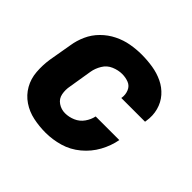

<svg xmlns="http://www.w3.org/2000/svg" viewBox="-137 -690 850 850"><g transform="rotate(45 288.0 -265.0)"><path d="M245 8Q288 8 331.5 -4.5Q375 -17 411 -47Q447 -77 469 -117Q491 -157 499 -200H351Q346 -176 331 -155Q316 -134 292.5 -124Q269 -114 245 -114Q221 -114 201 -127.5Q181 -141 176.5 -165Q172 -189 177 -214L195 -324Q199 -348 213 -371.5Q227 -395 252 -405.5Q277 -416 301 -416Q323 -416 342 -408.5Q361 -401 369 -381.5Q377 -362 374 -341L373 -338H522Q523 -342 523 -345Q529 -381 520 -414.5Q511 -448 489 -473Q467 -498 436.5 -512.5Q406 -527 371.5 -532.5Q337 -538 301 -538Q268 -538 234 -532Q200 -526 167.5 -510Q135 -494 109 -468Q83 -442 68.5 -409.5Q54 -377 49 -344L30 -234Q24 -194 27 -154.5Q30 -115 48.5 -82.5Q67 -50 98 -29Q129 -8 167 0Q205 8 245 8Z"/></g></svg>

Font: Iosevka Sparkle Heavy Oblique
Style: Regular
Weight: 900
Italic angle: -9°
Designer: Belleve Invis
Foundry: Belleve Invis
Version: Version 4.5.0; ttfautohint (v1.8.3)